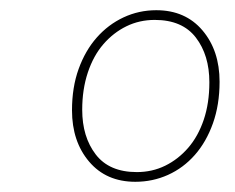

<svg xmlns="http://www.w3.org/2000/svg" viewBox="-20 -730 460 376"><path d="M245 -374Q188 -374 154.5 -413.5Q121 -453 121 -514Q121 -559 134 -595Q147 -631 169.5 -656.5Q192 -682 222 -696Q252 -710 286 -710Q343 -710 376.5 -670.5Q410 -631 410 -570Q410 -525 397 -488.5Q384 -452 361.5 -426.5Q339 -401 309 -387.5Q279 -374 245 -374ZM248 -393Q278 -393 303.5 -405.5Q329 -418 348.5 -440.5Q368 -463 379 -495.5Q390 -528 390 -569Q390 -622 363.5 -656.5Q337 -691 283 -691Q253 -691 227.5 -678.5Q202 -666 182.5 -643.5Q163 -621 152 -588Q141 -555 141 -515Q141 -462 167.5 -427.5Q194 -393 248 -393Z"/></svg>

Font: IBM Plex Sans Cond Thin
Style: Italic
Weight: 100
Width: 3
Italic angle: -11°
Designer: Mike Abbink, Paul van der Laan, Pieter van Rosmalen
Foundry: Bold Monday
Version: Version 1.3